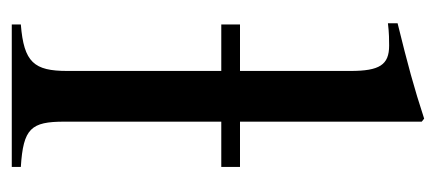

<svg xmlns="http://www.w3.org/2000/svg" viewBox="-222 -500 723 318"><g transform="rotate(90 139.0 -341.5)"><path d="M257 0V-15C193 -19 182 -32 182 -87V-347H257V-378H182V-679L177 -683C125 -666 88 -656 19 -639V-623C35 -625 48 -625 56 -625C88 -625 98 -609 98 -561V-378H21V-347H98V-92C98 -37 84 -20 21 -15V0Z"/></g></svg>

Font: XITS
Style: Regular
Weight: 400
Designer: MicroPress Inc., with final additions and corrections provided by Coen Hoffman, Elsevier (retired)
Version: Version 1.302